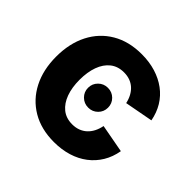

<svg xmlns="http://www.w3.org/2000/svg" viewBox="-141 -707 870 870"><g transform="rotate(45 294.0 -271.5)"><path d="M305.8 -209.5Q279.1 -209.5 260.5 -227.9Q241.8 -246.3 241.8 -272.9Q241.8 -299.6 260.5 -318Q279.1 -336.4 305.8 -336.4Q332.7 -336.4 351.2 -318Q369.7 -299.6 369.7 -272.9Q369.7 -246.3 351.2 -227.9Q332.7 -209.5 305.8 -209.5ZM306.4 10.7Q224.3 10.7 164.4 -24.6Q104.6 -59.9 72.1 -123.3Q39.7 -186.6 39.7 -270.6Q39.7 -355.2 72.1 -418.7Q104.6 -482.2 164.4 -517.4Q224.3 -552.7 306.4 -552.7Q355.2 -552.7 396.2 -540.1Q437.1 -527.5 468.8 -504Q500.5 -480.5 521 -446.9Q541.4 -413.2 549.2 -371.3L413.1 -345.8Q408.6 -367 399.4 -383.9Q390.2 -400.9 377 -412.9Q363.7 -424.9 346.4 -431.2Q329.1 -437.5 308 -437.5Q268.9 -437.5 242.4 -416.4Q216 -395.4 202.4 -357.9Q188.9 -320.5 188.9 -271.1Q188.9 -222.4 202.4 -184.8Q216 -147.3 242.4 -125.9Q268.9 -104.6 308 -104.6Q329.3 -104.6 346.8 -111.1Q364.4 -117.7 378 -130Q391.6 -142.4 400.8 -160.2Q409.9 -177.9 414.2 -199.9L550.1 -174.7Q542.6 -131.5 522 -97.4Q501.4 -63.3 469.7 -39Q438.1 -14.8 396.8 -2.1Q355.4 10.7 306.4 10.7Z"/></g></svg>

Font: Adwaita Sans
Style: Regular
Weight: 400
Designer: Rasmus Andersson
Foundry: rsms
Version: Version 4.001;git-9221beed3